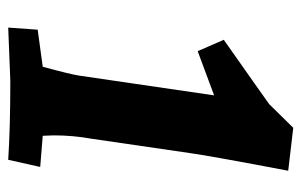

<svg xmlns="http://www.w3.org/2000/svg" viewBox="-150 -562 717 456"><g transform="rotate(90 208.0 -333.5)"><path d="M301 -103 302 -77 376 -71 359 5Q284 0 171 0L45 5L50 -65L138 -77Q156 -143 159 -163L206 -484L101 -445L74 -507Q205 -599 227 -615L283 -672L385 -660Q350 -476 343 -426L309 -193Q301 -149 301 -103Z"/></g></svg>

Font: Andada
Style: Bold Italic
Weight: 700
Italic angle: -8.29999°
Designer: Carolina Giovagnoli
Foundry: Carolina Giovagnoli
Version: Version 1.003